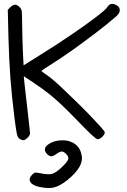

<svg xmlns="http://www.w3.org/2000/svg" viewBox="-20 -720 654 986"><path d="M181.2 239.7Q145.5 231.9 135.7 214.4Q132.3 208.5 132.3 202.1Q132.3 189.9 145 177.2Q153.3 168.9 158.7 167Q164.6 165.5 174.8 167.5Q208.5 174.8 229.5 174.8Q238.8 174.8 245.6 173.3Q267.1 168 298.3 137.7Q326.2 111.3 330.1 98.1Q331.1 95.7 331.1 92.8Q331.1 82.5 319.3 70.3Q307.1 58.1 296.9 58.1Q286.6 58.6 270 70.3Q253.9 82.5 243.7 82.5Q233.4 82.5 221.2 70.8Q210.4 58.6 210.4 47.9Q210.4 34.2 226.6 22.5Q255.9 1 298.3 0.5Q312.5 0 326.7 2.9Q330.6 3.4 334.5 4.9Q335.9 5.4 337.4 5.9Q345.2 8.3 353 12.2Q369.6 20.5 381.8 35.6Q394 50.8 398.4 74.2Q400.9 83 400.9 92.3Q400.9 113.8 387.7 137.2Q368.7 170.9 323.7 206.5Q286.6 235.8 256.8 242.7Q244.6 245.6 230 245.6Q208.5 245.6 181.2 239.7ZM77.6 -9.3Q70.3 -15.6 66.4 -33.2Q62.5 -50.8 54.2 -115.7Q40 -229.5 33.2 -321.8Q26.4 -413.6 23.4 -528.3Q22.5 -575.2 20 -669.4Q24.4 -674.3 33.2 -683.1Q45.9 -695.3 57.1 -695.8Q68.4 -695.8 80.6 -683.6Q89.8 -674.8 91.8 -662.6Q93.3 -650.4 93.8 -595.2Q94.2 -564 95.2 -522Q96.2 -480 97.7 -452.1Q98.6 -429.2 101.1 -384.3Q131.8 -403.3 192.9 -441.9Q233.4 -466.8 274.4 -493.7Q315.4 -520.5 353 -546.4Q423.3 -594.2 473.1 -632.3Q523.4 -670.9 529.8 -682.1Q540.5 -700.2 556.6 -700.2Q565.4 -700.2 575.7 -694.8Q595.2 -684.6 595.2 -668.5Q595.2 -660.2 589.8 -650.4Q584 -639.6 525.9 -593.3Q467.8 -546.9 398.9 -496.6Q361.8 -469.2 326.2 -444.8Q290.5 -419.9 262.7 -402.3Q232.9 -383.8 211.9 -369.6Q191.4 -356 191.9 -355.5Q192.4 -355 205.6 -345.2Q218.8 -335.4 236.8 -322.8Q252.9 -310.5 287.1 -279.3Q320.8 -248 359.4 -210Q379.9 -190.4 399.9 -170.4Q419.9 -149.9 438.5 -131.3Q472.2 -96.2 495.1 -70.8Q518.1 -44.9 518.1 -40.5Q518.1 -30.3 505.4 -17.6Q492.2 -4.9 481.4 -4.9Q475.1 -4.9 451.2 -26.9Q427.7 -48.8 377.9 -100.1Q352.1 -127 331.1 -147.9Q310.1 -168.9 291.5 -186Q257.3 -218.3 227.1 -241.7Q196.3 -265.6 155.8 -293Q137.7 -304.7 102.1 -328.6Q103.5 -316.9 105.5 -293.5Q106.9 -279.3 111.8 -237.8Q116.7 -195.8 121.6 -152.3Q127 -108.4 130.4 -73.7Q134.3 -39.6 134.3 -35.2Q134.3 -25.4 121.6 -12.7Q114.3 -5.9 108.4 -2.4Q103.5 0 99.1 0Q95.2 0 88.9 -2.9Q82.5 -5.4 77.6 -9.3Z"/></svg>

Font: Casuwalt
Style: Regular
Weight: 400
Designer: Walter E Stewart
Version: 0.1